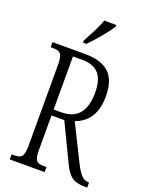

<svg xmlns="http://www.w3.org/2000/svg" viewBox="-170 -1015 842 1098"><g transform="rotate(20 251.5 -465.5)"><path d="M197 -784V-771H218C262 -816 321 -886 341 -921V-931H268C253 -886 226 -839 197 -784ZM32 0H244V-31H227C185 -31 170 -41 170 -108V-318H248L357 -91C392 -18 423 0 493 0H503V-31H499C465 -31 443 -59 415 -114L306 -333C367 -355 425 -404 425 -527C425 -653 367 -714 228 -714H32V-683H47C88 -683 106 -673 106 -605V-108C106 -41 89 -31 47 -31H32ZM215 -354H170V-677H228C323 -677 360 -623 360 -525C360 -414 315 -354 215 -354Z"/></g></svg>

Font: Noto Serif Armenian ExtraCondensed Light
Style: Regular
Weight: 300
Width: 2
Designer: Monotype Design Team
Foundry: Monotype Imaging Inc.
Version: Version 2.008